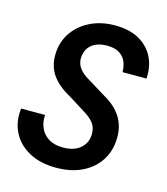

<svg xmlns="http://www.w3.org/2000/svg" viewBox="-86 -588 579 666"><g transform="rotate(15 203.5 -255.0)"><path d="M175 10Q118 10 77.5 -12.5Q37 -35 18.5 -73Q0 -111 6 -157H92Q90 -132 99 -111Q108 -90 128.5 -77Q149 -64 181 -64Q221 -64 243.5 -84Q266 -104 266 -136Q266 -158 254.5 -173.5Q243 -189 218 -204L159 -241Q115 -265 93.5 -295Q72 -325 72 -366Q72 -411 94.5 -445.5Q117 -480 156.5 -500Q196 -520 247 -520Q299 -520 334 -500Q369 -480 385.5 -446Q402 -412 399 -370H313Q313 -390 306 -407Q299 -424 282.5 -434.5Q266 -445 238 -445Q202 -445 181.5 -427Q161 -409 161 -378Q161 -359 172.5 -343.5Q184 -328 210 -313L272 -275Q313 -252 333.5 -220.5Q354 -189 354 -147Q354 -100 331.5 -64.5Q309 -29 269 -9.5Q229 10 175 10Z"/></g></svg>

Font: Instrument Sans SemiCondensed Medium
Style: Italic
Weight: 500
Width: 4
Italic angle: -13°
Designer: Rodrigo Fuenzalida
Foundry: fragTYPE
Version: Version 1.000;gftools[0.9.28]